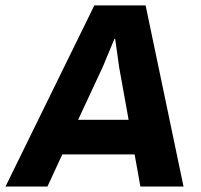

<svg xmlns="http://www.w3.org/2000/svg" viewBox="-47 -680 731 700"><path d="M-26.9 0 296.9 -660.2H483.9L622.1 0H464.8L443.8 -117.2H180.2L126 0ZM237.8 -243.2H421.9L387.2 -436L373 -538.1H370.1L328.1 -437Z"/></svg>

Font: Human Sans Bold
Style: Italic
Weight: 700
Italic angle: -8°
Designer: Tim Radville
Foundry: Continuum
Version: Version 1.000;FEAKit 1.0